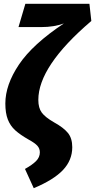

<svg xmlns="http://www.w3.org/2000/svg" viewBox="-20 -763 499 1007"><path d="M111 123Q149 102 169 82Q189 62 189 36Q189 16 176 1.5Q163 -13 130 -31Q86 -56 60 -79.5Q34 -103 21 -136.5Q8 -170 8 -220Q8 -318 79.5 -424.5Q151 -531 315 -640Q263 -621 197 -621H77L113 -743H449L459 -653Q181 -416 181 -239Q181 -197 199 -172.5Q217 -148 264 -121Q313 -94 336 -66Q359 -38 359 9Q359 77 310.5 128.5Q262 180 157 224Z"/></svg>

Font: Fira Sans Condensed ExtraBold
Style: Italic
Weight: 800
Width: 3
Italic angle: -8°
Designer: bBox Type GmbH & Carrois Corporate GbR & Edenspiekermann AG
Foundry: bBox Type GmbH & Carrois Corporate GbR & Edenspiekermann AG
Version: Version 4.301